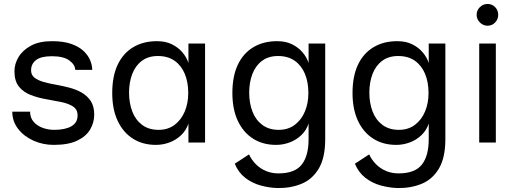

<svg xmlns="http://www.w3.org/2000/svg" viewBox="-20 -720 2609 970"><path d="M251 12Q197 12 149 -9.5Q101 -31 71.5 -69Q42 -107 42 -156H132Q132 -125 150 -104.5Q168 -84 196 -74Q224 -64 253 -64Q309 -64 340.5 -82Q372 -100 372 -137Q372 -167 349 -182Q326 -197 289.5 -204.5Q253 -212 212.5 -219Q172 -226 135.5 -240Q99 -254 76 -282Q53 -310 53 -360Q53 -397 73.5 -431.5Q94 -466 136 -489Q178 -512 243 -512Q300 -512 339 -498.5Q378 -485 401.5 -463Q425 -441 435.5 -415.5Q446 -390 446 -367H360Q360 -392 331 -414Q302 -436 242 -436Q187 -436 162 -416.5Q137 -397 137 -365Q137 -341 154.5 -327.5Q172 -314 200 -306Q228 -298 262.5 -292Q297 -286 331 -277Q365 -268 393 -252Q421 -236 438.5 -209.5Q456 -183 456 -141Q456 -101 435.5 -66Q415 -31 370 -9.5Q325 12 251 12Z M768 12Q701 12 651.5 -19.5Q602 -51 574.5 -109.5Q547 -168 547 -250Q547 -335 574.5 -393Q602 -451 653 -481.5Q704 -512 773 -512Q817 -512 849 -496Q881 -480 902 -455Q923 -430 932 -402V-500H1016V0H932V-96Q921 -62 895.5 -37.5Q870 -13 836.5 -0.5Q803 12 768 12ZM781 -64Q829 -64 862.5 -89.5Q896 -115 913.5 -157Q931 -199 931 -250Q931 -305 913.5 -347Q896 -389 862 -413Q828 -437 778 -437Q729 -437 696.5 -412.5Q664 -388 648 -346Q632 -304 632 -252Q632 -200 648 -157.5Q664 -115 697.5 -89.5Q731 -64 781 -64Z M1539 -17V-96Q1528 -62 1502.5 -37.5Q1477 -13 1443.5 -0.5Q1410 12 1375 12Q1308 12 1258.5 -19.5Q1209 -51 1181.5 -109.5Q1154 -168 1154 -250Q1154 -335 1181.5 -393Q1209 -451 1260 -481.5Q1311 -512 1380 -512Q1424 -512 1456 -496Q1488 -480 1509 -455Q1530 -430 1539 -402V-500H1623V-17Q1623 77 1590.5 131.5Q1558 186 1503.5 208.5Q1449 231 1383 230Q1340 229 1296.5 217Q1253 205 1218.5 178Q1184 151 1166 107L1238 60Q1251 88 1273 110Q1295 132 1324 144Q1353 156 1386 156Q1469 156 1504 112Q1539 68 1539 -17ZM1388 -64Q1436 -64 1469.5 -89.5Q1503 -115 1520.5 -157Q1538 -199 1538 -250Q1538 -305 1520.5 -347Q1503 -389 1469 -413Q1435 -437 1385 -437Q1336 -437 1303.5 -412.5Q1271 -388 1255 -346Q1239 -304 1239 -252Q1239 -200 1255 -157.5Q1271 -115 1304.5 -89.5Q1338 -64 1388 -64Z M2146 -17V-96Q2135 -62 2109.5 -37.5Q2084 -13 2050.5 -0.5Q2017 12 1982 12Q1915 12 1865.5 -19.5Q1816 -51 1788.5 -109.5Q1761 -168 1761 -250Q1761 -335 1788.5 -393Q1816 -451 1867 -481.5Q1918 -512 1987 -512Q2031 -512 2063 -496Q2095 -480 2116 -455Q2137 -430 2146 -402V-500H2230V-17Q2230 77 2197.5 131.5Q2165 186 2110.5 208.5Q2056 231 1990 230Q1947 229 1903.5 217Q1860 205 1825.5 178Q1791 151 1773 107L1845 60Q1858 88 1880 110Q1902 132 1931 144Q1960 156 1993 156Q2076 156 2111 112Q2146 68 2146 -17ZM1995 -64Q2043 -64 2076.5 -89.5Q2110 -115 2127.5 -157Q2145 -199 2145 -250Q2145 -305 2127.5 -347Q2110 -389 2076 -413Q2042 -437 1992 -437Q1943 -437 1910.5 -412.5Q1878 -388 1862 -346Q1846 -304 1846 -252Q1846 -200 1862 -157.5Q1878 -115 1911.5 -89.5Q1945 -64 1995 -64Z M2443 -590Q2421 -590 2404.5 -606.5Q2388 -623 2388 -645Q2388 -668 2404.5 -684Q2421 -700 2443 -700Q2466 -700 2481.5 -684Q2497 -668 2497 -645Q2497 -623 2481.5 -606.5Q2466 -590 2443 -590ZM2401 0V-500H2485V0Z"/></svg>

Font: Inclusive Sans
Style: Regular
Weight: 400
Designer: Olivia King
Foundry: Olivia King
Version: Version 2.004